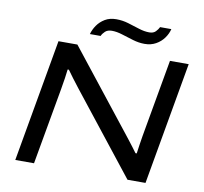

<svg xmlns="http://www.w3.org/2000/svg" viewBox="-91 -961 1128 1060"><g transform="rotate(10 473.0 -431.0)"><path d="M62 0 183 -687H289L641 -241Q649 -231 661 -215.5Q673 -200 686 -183Q699 -166 709 -152H716Q719 -172 723 -201.5Q727 -231 731 -252L808 -687H913L792 0H691L336 -450Q318 -473 298 -499.5Q278 -526 267 -542H260Q258 -524 253.5 -492Q249 -460 243 -428L167 0ZM347 -756Q354 -782 370.5 -806Q387 -830 413.5 -846Q440 -862 477 -862Q512 -862 545 -852Q578 -842 609 -832Q640 -822 668 -822Q691 -822 703.5 -835Q716 -848 722 -861H785Q779 -835 761.5 -810.5Q744 -786 716.5 -770.5Q689 -755 653 -755Q621 -755 587.5 -765Q554 -775 522.5 -785Q491 -795 464 -795Q440 -795 426.5 -782.5Q413 -770 407 -756Z"/></g></svg>

Font: Archivo Expanded
Style: Italic
Weight: 400
Width: 7
Italic angle: -10°
Designer: Hector Gatti
Foundry: Omnibus-Type
Version: Version 2.001